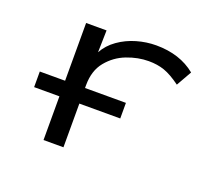

<svg xmlns="http://www.w3.org/2000/svg" viewBox="-87 -586 799 706"><g transform="rotate(20 312.5 -233.5)"><path d="M143 1V-170H44V-231H143V-457H223L221 -371Q238 -402 269 -424Q300 -446 338 -457Q376 -468 414 -468Q507 -468 568 -418L534 -358Q497 -385 469.5 -394.5Q442 -404 408 -404Q366 -404 323 -387.5Q280 -371 250.5 -335Q221 -299 221 -242V-231H381V-170H221V1Z"/></g></svg>

Font: Inconsolata Expanded
Style: Regular
Weight: 400
Width: 7
Monospace: yes
Designer: Raph Levien, Cyreal, Brenton Simpson
Foundry: Raph Levien, Cyreal, Google
Version: Version 3.100; ttfautohint (v1.8.4.7-5d5b)